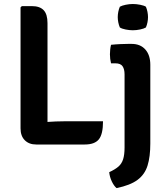

<svg xmlns="http://www.w3.org/2000/svg" viewBox="-20 -719 838 958"><path d="M217 2H160.5Q125 2 103.8 -19.2Q82.5 -40.5 82.5 -78.5V-682L89 -688.5H139Q178.5 -688.5 197.8 -668.2Q217 -648 217 -603.5ZM494 -114Q494 -49 473 -23.5Q452 2 403 2H160.5L89.5 -95.5Q145.5 -105.5 203.2 -109.8Q261 -114 308 -114ZM730 -3Q730 63 716.2 107.2Q702.5 151.5 666.2 178.5Q630 205.5 561.5 219.5Q548 208 537.5 185.5Q527 163 525 140Q553.5 127 570.2 112.8Q587 98.5 594.2 76Q601.5 53.5 601.5 17V-348Q601.5 -374 591.5 -388.5Q581.5 -403 556 -403H534Q528.5 -425 528.5 -448Q528.5 -459.5 529.8 -471.5Q531 -483.5 534 -495.5Q557.5 -498 581.2 -499Q605 -500 619 -500H636.5Q680.5 -500 705.2 -472Q730 -444 730 -395.5ZM567.5 -633.5Q567.5 -646 570.2 -660Q573 -674 578 -685.5Q589 -691.5 607.2 -695.2Q625.5 -699 643 -699Q660.5 -699 679.5 -695.2Q698.5 -691.5 708 -685.5Q713 -674 715.8 -659.8Q718.5 -645.5 718.5 -633.5Q718.5 -621.5 715.8 -607.5Q713 -593.5 708 -582Q698.5 -576 679.5 -572Q660.5 -568 643 -568Q625.5 -568 606.8 -571.8Q588 -575.5 578 -582Q573 -593.5 570.2 -607.5Q567.5 -621.5 567.5 -633.5Z"/></svg>

Font: Signika SemiBold
Style: Regular
Weight: 600
Designer: Anna Giedry
Foundry: Anna Giedry
Version: Version 2.001